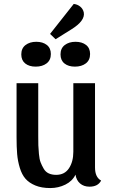

<svg xmlns="http://www.w3.org/2000/svg" viewBox="-20 -932 572 974"><path d="M354 -912Q373 -910 387 -898.5Q401 -887 405 -869Q413 -827 342 -783L262 -733L234 -760ZM238 -658Q238 -627 216.5 -610.5Q195 -594 161 -594Q128 -594 108 -610Q88 -626 88 -656Q88 -687 109.5 -703.5Q131 -720 164 -720Q197 -720 217.5 -704Q238 -688 238 -658ZM437 -658Q437 -627 415.5 -610.5Q394 -594 360 -594Q327 -594 307 -610Q287 -626 287 -656Q287 -687 308.5 -703.5Q330 -720 363 -720Q396 -720 416.5 -704Q437 -688 437 -658ZM462 -82Q462 -33 493 -16Q477 15 434 15Q405 15 386 -1.5Q367 -18 363 -46Q347 -13 311.5 4.5Q276 22 235 22Q191 22 159.5 9Q128 -4 109.5 -25Q91 -46 80.5 -80.5Q70 -115 67 -150.5Q64 -186 64 -236V-510H174V-241Q174 -211 174.5 -194.5Q175 -178 177.5 -151Q180 -124 186 -108.5Q192 -93 201.5 -76.5Q211 -60 227 -52.5Q243 -45 265 -45Q308 -45 330 -78.5Q352 -112 352 -162V-510H462Z"/></svg>

Font: Sansita
Style: Regular
Weight: 400
Designer: Pablo Cosgaya
Foundry: Omnibus-Type
Version: Version 1.006;hotconv 1.0.109;makeotfexe 2.5.65596